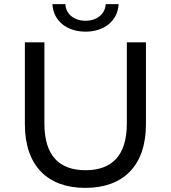

<svg xmlns="http://www.w3.org/2000/svg" viewBox="-20 -906 831 934"><path d="M395 8C579 8 690 -99 690 -302V-700H597V-305C597 -149 524 -78 396 -78C268 -78 196 -149 196 -305V-700H101V-302C101 -99 212 8 395 8ZM396 -752C485 -752 553 -803 557 -886H494C492 -836 449 -805 396 -805C343 -805 300 -836 298 -886H235C239 -803 307 -752 396 -752Z"/></svg>

Font: Montserrat-Alt1 Med
Style: Regular
Weight: 500
Designer: Differentunic
Foundry: Differentunic
Version: Version 7.222